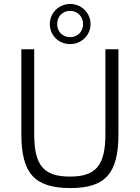

<svg xmlns="http://www.w3.org/2000/svg" viewBox="-20 -939 707 971"><path d="M335 -919C278 -919 232 -874 232 -817C232 -760 277 -716 335 -716C391 -716 438 -760 438 -817C438 -874 391 -919 335 -919ZM335 -884C371 -884 400 -857 400 -817C400 -778 371 -751 335 -751C298 -751 269 -778 269 -817C269 -857 297 -884 335 -884ZM579 -690H513V-261C513 -102 465 -46 334 -46C201 -46 153 -102 153 -261V-690H88V-261C88 -63 154 12 336 12C514 12 579 -63 579 -261Z"/></svg>

Font: SnT
Style: Regular
Weight: 300
Designer: Natanael Gama
Version: Version 1.001;PS 001.001;hotconv 1.0.70;makeotf.lib2.5.58329